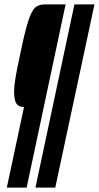

<svg xmlns="http://www.w3.org/2000/svg" viewBox="-20 -708 449 872"><path d="M44 -295Q44 -336 70 -454Q92 -562 107.5 -610Q123 -658 139 -673Q155 -688 184 -688H278L101 144H11L89 -222Q65 -222 54.5 -237.5Q44 -253 44 -295ZM141 144 318 -688H409L231 144Z"/></svg>

Font: Saira Ultra Condensed
Style: Bold Italic
Weight: 700
Width: 1
Italic angle: -12°
Designer: Hector Gatti with collaboration of the Omnibus-Type team
Foundry: Omnibus-Type
Version: Version 1.001; ttfautohint (v1.8)